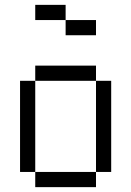

<svg xmlns="http://www.w3.org/2000/svg" viewBox="-20 -770 540 790"><path d="M250 -687.5H125V-750H250ZM62.5 -437.5H125V-62.5H62.5ZM125 -62.5H375V0H125ZM125 -500H375V-437.5H125ZM250 -687.5H375V-625H250ZM375 -437.5H437.5V-62.5H375Z"/></svg>

Font: ChillBitmapSE 16px
Style: Regular
Weight: 400
Designer: Designed by Warren2060
Foundry: ChillType
Version: Version 1.000